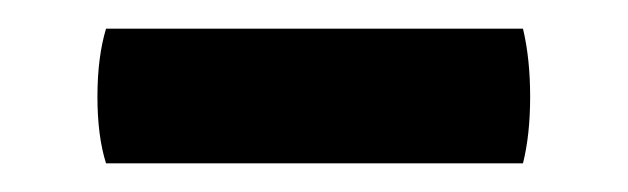

<svg xmlns="http://www.w3.org/2000/svg" viewBox="-20 -688 438 134"><path d="M345 -574H54Q48 -593 48 -620.5Q48 -648 54 -668H345Q350 -647 350 -620.5Q350 -594 345 -574Z"/></svg>

Font: Signika Negative
Style: Semibold
Weight: 600
Designer: Anna Giedrys
Foundry: Anna Giedrys
Version: Version 1.001